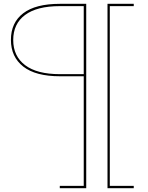

<svg xmlns="http://www.w3.org/2000/svg" viewBox="-20 -772 771 1002"><path d="M292 -752H430V210H292V198H417V-374H293Q166 -374 101.5 -424.5Q37 -475 37 -564Q37 -654 101.5 -703Q166 -752 292 -752ZM553 -740V198H678V210H541V-752H678V-740ZM417 -740H292Q173 -740 111 -694Q49 -648 49 -563Q49 -479 111 -432Q173 -385 292 -385H417Z"/></svg>

Font: Hepta Slab Thin
Style: Regular
Weight: 250
Designer: Michael LaGattuta
Foundry: Michael LaGattuta
Version: Version 1.100; ttfautohint (v1.8) -l 8 -r 50 -G 200 -x 14 -D